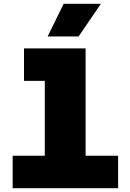

<svg xmlns="http://www.w3.org/2000/svg" viewBox="-20 -996 690 1016"><path d="M47 -172H217V-568H107V-740H433V-172H605V0H47ZM317 -976H514L396 -803H232Z"/></svg>

Font: Azeret Mono Black
Style: Regular
Weight: 900
Designer: Martin Vácha
Foundry: Displaay
Version: Version 1.000; Glyphs 3.0.3, build 3074